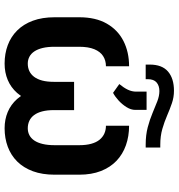

<svg xmlns="http://www.w3.org/2000/svg" viewBox="10 -782 783 842"><g transform="rotate(90 401.0 -360.5)"><path d="M614.3 -672.4H626.5V-608.4H613.8Q571.8 -608.4 537.6 -617.4Q503.4 -626.5 475.3 -638.4Q447.3 -650.4 423.6 -659.4Q399.9 -668.5 378.9 -668.5Q355.5 -668.5 341.1 -656.2Q326.7 -644 326.7 -617.2V-608.4H262.7V-626Q262.7 -680.2 293.2 -706.3Q323.7 -732.4 377.4 -732.4Q405.8 -732.4 432.1 -723.4Q458.5 -714.4 486.1 -702.4Q513.7 -690.4 544.9 -681.4Q576.2 -672.4 614.3 -672.4ZM386.7 -465.3 348.1 -492.7Q364.3 -512.2 372.8 -530Q381.3 -547.9 381.3 -565.9V-612.3H461.4V-562.5Q461.4 -543.9 449.5 -524.7Q437.5 -505.4 420.4 -489.7Q403.3 -474.1 386.7 -465.3ZM270 -535.6V-434.1Q244.6 -434.1 225.3 -421.6Q206.1 -409.2 195.3 -383.1Q184.6 -356.9 184.6 -316.9V-209Q184.6 -178.7 189.9 -156.5Q195.3 -134.3 205.1 -119.9Q214.8 -105.5 228.5 -98.4Q242.2 -91.3 258.3 -91.3Q276.4 -91.3 291 -98.1Q305.7 -105 316.4 -119.1Q327.1 -133.3 332.8 -154.8Q338.4 -176.3 338.4 -205.6V-294.4H438V-205.6Q438 -152.3 424.6 -112.1Q411.1 -71.8 387 -44.4Q362.8 -17.1 330.1 -3.4Q297.4 10.3 258.3 10.3Q214.4 10.3 177.2 -3.7Q140.1 -17.6 112.8 -45.2Q85.4 -72.8 70.3 -113.8Q55.2 -154.8 55.2 -209V-316.9Q55.2 -389.2 83 -437.7Q110.8 -486.3 159.4 -511Q208 -535.6 270 -535.6ZM530.8 -434.1V-535.6Q577.1 -535.6 616.5 -521.7Q655.8 -507.8 684.6 -480.5Q713.4 -453.1 729.5 -412.1Q745.6 -371.1 745.6 -316.9V-209Q745.6 -154.8 730.5 -113.8Q715.3 -72.8 688 -45.2Q660.6 -17.6 623.3 -3.7Q585.9 10.3 542 10.3Q503.4 10.3 470.7 -3.4Q438 -17.1 413.8 -44.4Q389.6 -71.8 376.2 -112.1Q362.8 -152.3 362.8 -205.6V-294.4H462.4V-205.6Q462.4 -176.3 468 -154.8Q473.6 -133.3 484.1 -119.1Q494.6 -105 509.5 -98.1Q524.4 -91.3 542 -91.3Q558.6 -91.3 572.3 -98.4Q585.9 -105.5 595.7 -119.9Q605.5 -134.3 610.8 -156.5Q616.2 -178.7 616.2 -209V-316.9Q616.2 -347.2 610.1 -369.4Q604 -391.6 592.5 -405.8Q581.1 -419.9 565.4 -427Q549.8 -434.1 530.8 -434.1Z"/></g></svg>

Font: Roboto SemiBold
Style: Regular
Weight: 600
Designer: Christian Robertson
Foundry: Google
Version: Version 3.009; 2024